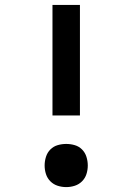

<svg xmlns="http://www.w3.org/2000/svg" viewBox="-20 -755 540 783"><path d="M194 -284V-735H306V-284ZM250 8Q232 8 215 2.5Q198 -3 185.5 -15.5Q173 -28 167.5 -45Q162 -62 162 -80Q162 -98 167.5 -115.5Q173 -133 185.5 -145.5Q198 -158 215 -163Q232 -168 250 -168Q268 -168 285 -163Q302 -158 314.5 -145.5Q327 -133 332.5 -115.5Q338 -98 338 -80Q338 -62 332.5 -45Q327 -28 314.5 -15.5Q302 -3 285 2.5Q268 8 250 8Z"/></svg>

Font: Iosevka SS08 Regular
Style: Bold
Weight: 700
Monospace: yes
Designer: Belleve Invis
Foundry: Belleve Invis
Version: Version 16.3.4; ttfautohint (v1.8.4)